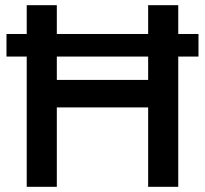

<svg xmlns="http://www.w3.org/2000/svg" viewBox="-20 -720 790 740"><path d="M5 -502V-589H745V-502ZM83 0V-700H199V-412H551V-700H667V0H551V-306H199V0Z"/></svg>

Font: Figtree Light SemiBold
Style: Regular
Weight: 600
Version: Version 2.002